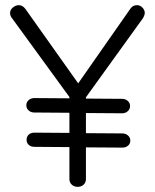

<svg xmlns="http://www.w3.org/2000/svg" viewBox="-20 -724 599 744"><path d="M313 -347V-342L453 -341Q466 -341 475 -333Q484 -325 484 -313Q484 -301 475 -293Q466 -285 453 -285L313 -286V-208L454 -207Q467 -207 476 -199Q485 -191 485 -179Q485 -167 476 -159.5Q467 -152 454 -152L313 -153V-30Q313 -17 304 -8.5Q295 0 281 0Q267 0 258 -8.5Q249 -17 249 -30V-154L114 -155Q100 -155 91.5 -162.5Q83 -170 83 -182Q83 -195 91.5 -202.5Q100 -210 114 -210L249 -209V-287L113 -288Q100 -288 91 -296Q82 -304 82 -316Q82 -328 91 -336Q100 -344 113 -344L249 -343V-348L27 -653Q19 -662 19 -674Q19 -686 30 -695Q41 -704 53 -704Q67 -704 78 -690L283 -401L485 -690Q494 -704 511 -704Q523 -704 532 -694.5Q541 -685 541 -674Q541 -667 535 -655Z"/></svg>

Font: Quicksand
Style: Regular
Weight: 400
Designer: Andrew Paglinawan
Foundry: Andrew Paglinawan
Version: Version 3.000